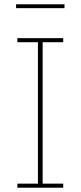

<svg xmlns="http://www.w3.org/2000/svg" viewBox="-20 -876 376 896"><path d="M61 0V-19H157V-679H61V-698H275V-679H179V-19H275V0ZM55 -856H281V-838H55Z"/></svg>

Font: IBM Plex Sans Condensed Thin
Style: Regular
Weight: 100
Width: 3
Designer: Mike Abbink, Paul van der Laan, Pieter van Rosmalen
Foundry: Bold Monday
Version: Version 1.3